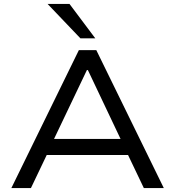

<svg xmlns="http://www.w3.org/2000/svg" viewBox="-20 -961 894 981"><path d="M38 0 383 -705H472L817 0H715L619 -201L668 -169H186L234 -201L138 0ZM424 -603 246 -230 217 -251H636L606 -230L429 -603ZM391 -765 223 -941H335L467 -765Z"/></svg>

Font: Nunito Sans 7pt SemiExpanded
Style: Regular
Weight: 400
Width: 6
Designer: Vernon Adams
Foundry: Vernon Adams
Version: Version 3.101;gftools[0.9.27]